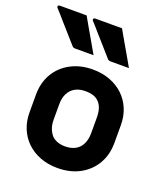

<svg xmlns="http://www.w3.org/2000/svg" viewBox="-148 -914 897 1030"><g transform="rotate(20 300.0 -399.5)"><path d="M300 -550Q354 -550 398.5 -533Q443 -516 475 -485.5Q507 -455 524.5 -413Q542 -371 542 -320V-219Q542 -151 511.5 -99Q481 -47 426.5 -17.5Q372 12 300 12Q246 12 201.5 -5Q157 -22 125 -52.5Q93 -83 75.5 -125Q58 -167 58 -218V-319Q58 -387 88.5 -439Q119 -491 174 -520.5Q229 -550 300 -550ZM301 -427Q267 -427 243 -413.5Q219 -400 206 -374.5Q193 -349 193 -313V-225Q193 -197 201 -175.5Q209 -154 223 -138Q236 -125 255.5 -118Q275 -111 299 -111Q333 -111 357.5 -124.5Q382 -138 394.5 -164Q407 -190 407 -225V-313Q407 -344 400 -365.5Q393 -387 379 -401Q366 -415 346.5 -421Q327 -427 301 -427ZM168 -811Q186 -780 204 -748Q222 -716 240.5 -685Q259 -654 276 -623Q251 -623 225 -623Q199 -623 170 -623Q164 -623 159.5 -625.5Q155 -628 153 -631Q124 -665 100 -691Q76 -717 54.5 -742.5Q33 -768 7 -796Q3 -801 5.5 -806Q8 -811 14 -811Q42 -811 66 -811Q90 -811 114.5 -811Q139 -811 168 -811ZM370 -811Q388 -780 406 -748Q424 -716 442.5 -685Q461 -654 478 -623Q453 -623 427 -623Q401 -623 372 -623Q366 -623 361.5 -625.5Q357 -628 355 -631Q326 -665 302 -691Q278 -717 256.5 -742.5Q235 -768 209 -796Q205 -801 207.5 -806Q210 -811 216 -811Q244 -811 268 -811Q292 -811 316.5 -811Q341 -811 370 -811Z"/></g></svg>

Font: Recursive Monospace
Style: Bold
Weight: 700
Version: Version 1.047